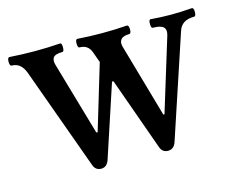

<svg xmlns="http://www.w3.org/2000/svg" viewBox="-70 -517 768 626"><g transform="rotate(-15 313.5 -203.5)"><path d="M201.2 11.2Q181.6 11.2 174.8 -8.8L49.8 -354Q36.1 -389.2 5.9 -389.2Q-1 -389.2 -1 -403.6Q-1 -418 5.9 -418Q49.3 -415 90.8 -415Q136.7 -415 176.8 -418Q182.6 -418 182.6 -403.6Q182.6 -389.2 176.8 -389.2Q152.3 -389.2 145.5 -379.4Q138.7 -369.6 146 -348.1L215.8 -106.9H220.2L286.1 -326.2L272.9 -362.8Q263.2 -389.2 234.9 -389.2Q228.5 -389.2 228.5 -403.6Q228.5 -418 234.9 -418Q276.9 -415 318.8 -415Q361.3 -415 401.9 -418Q408.7 -418 408.9 -403.6Q409.2 -389.2 401.9 -389.2Q380.9 -389.2 373.3 -378.7Q365.7 -368.2 373 -348.1L441.9 -106.9H445.8L521 -352.1Q526.9 -371.1 517.8 -380.1Q508.8 -389.2 481.9 -389.2Q476.1 -389.2 476.1 -403.6Q476.1 -418 481.9 -418Q517.6 -415 551.8 -415Q585 -415 621.1 -418Q627.9 -418 627.9 -403.6Q627.9 -389.2 621.1 -389.2Q578.1 -389.2 567.9 -354L455.1 -14.2Q447.8 11.2 426.8 11.2Q407.7 11.2 400.9 -7.8L313 -253.9H308.1L229 -14.2Q221.7 11.2 201.2 11.2Z"/></g></svg>

Font: Junicode SmCond Medium
Style: Regular
Weight: 500
Width: 4
Designer: Peter S. Baker
Version: Version 2.206